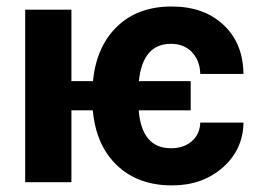

<svg xmlns="http://www.w3.org/2000/svg" viewBox="-20 -558 794 588"><path d="M198.7 -309.6H264.6Q275.4 -416 338.9 -477.1Q402.3 -538.1 505.9 -538.1Q604.5 -538.1 664.6 -481.7Q724.6 -425.3 725.6 -331.5H593.3Q592.3 -372.6 567.9 -398.2Q543.5 -423.8 503.4 -423.8Q417 -423.8 405.3 -309.6H564V-220.2H404.8Q414.1 -104 503.9 -104Q543 -104 567.6 -125.7Q592.3 -147.5 593.3 -182.6H725.6Q724.6 -100.1 662.4 -45.2Q600.1 9.8 506.8 9.8Q402.8 9.8 338.4 -51.5Q273.9 -112.8 264.2 -220.2H198.7V0H57.1V-528.3H198.7Z"/></svg>

Font: SteelSelectRoboto
Style: Roboto-Bold
Weight: 700
Designer: Google
Version: Version 2.137; 2017